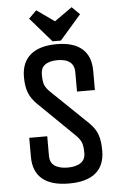

<svg xmlns="http://www.w3.org/2000/svg" viewBox="-59 -905 616 961"><g transform="rotate(-5 249.0 -424.0)"><path d="M69.8 -134.8V-230H160.2V-130.9Q160.2 -99.6 181.2 -83Q205.6 -64.9 249 -64.9Q292.5 -64.9 316.9 -83Q337.9 -99.6 337.9 -128.9Q337.9 -163.6 331.1 -182.1Q324.2 -200.7 303.2 -221.2L127 -393.1Q94.7 -423.8 82.3 -455.8Q69.8 -487.8 69.8 -535.2Q69.8 -607.9 115 -646.5Q160.2 -685.1 247.1 -685.1Q331.1 -685.1 374.5 -647.5Q418 -609.9 418 -535.2V-439.9H328.1V-539.1Q328.1 -569.8 308.1 -586.9Q287.1 -605 244.1 -605Q202.1 -605 179.2 -586.9Q160.2 -571.8 160.2 -540Q160.2 -505.9 166.7 -488.3Q173.3 -470.7 194.8 -450.2L374 -277.8Q405.8 -247.1 417 -215.3Q428.2 -183.6 428.2 -134.8Q428.2 -60.1 382.8 -22.5Q337.4 15.1 249 15.1Q160.6 15.1 115.2 -22.5Q69.8 -60.1 69.8 -134.8ZM377 -824.2 270 -701.2H228L121.1 -824.2L160.2 -862.8L249 -799.8L337.9 -862.8Z"/></g></svg>

Font: Unica One
Style: Bold
Weight: 400
Designer: Eduardo Rodriguez Tunni
Foundry: Eduardo Rodriguez Tunni
Version: Version 1.001